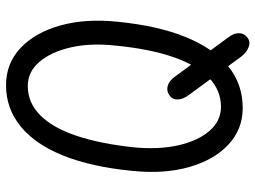

<svg xmlns="http://www.w3.org/2000/svg" viewBox="-125 -693 846 636"><g transform="rotate(-90 298.0 -375.0)"><path d="M258 6Q188 6 137 -41.5Q86 -89 62.5 -172Q39 -255 50 -360Q63 -494 100 -587Q137 -680 196.5 -729Q256 -778 334 -778Q406 -778 457 -730Q508 -682 531.5 -598.5Q555 -515 544 -409Q531 -276 493.5 -183.5Q456 -91 397 -42.5Q338 6 258 6ZM262 -66Q318 -66 359.5 -107Q401 -148 427.5 -225.5Q454 -303 465 -415Q474 -498 459 -563.5Q444 -629 411 -667.5Q378 -706 331 -706Q276 -706 234.5 -665Q193 -624 166.5 -545.5Q140 -467 128 -355Q120 -271 135 -206Q150 -141 183 -103.5Q216 -66 262 -66ZM491 22Q478 32 461 26Q444 20 430 3L301 -173Q287 -192 286.5 -209Q286 -226 298 -235Q313 -247 331 -242.5Q349 -238 364 -216L495 -38Q507 -21 506 -4.5Q505 12 491 22Z"/></g></svg>

Font: Edu SA Beginner Medium
Style: Regular
Weight: 500
Version: Version 1.003